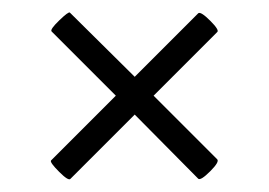

<svg xmlns="http://www.w3.org/2000/svg" viewBox="-20 -342 428 305"><path d="M325 -89Q329 -85 314 -70Q299 -55 295 -58L194 -160L92 -58Q89 -54 74 -69Q59 -84 61 -87L164 -190L62 -292Q59 -295 74 -309.5Q89 -324 91 -322L194 -220L295 -321Q299 -324 314 -309Q329 -294 325 -291L224 -190Z"/></svg>

Font: Cormorant Upright Medium
Style: Regular
Weight: 500
Designer: Christian Thalmann (Catharsis Fonts)
Foundry: Catharsis Fonts
Version: Version 3.302